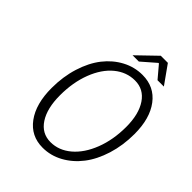

<svg xmlns="http://www.w3.org/2000/svg" viewBox="-233 -941 1075 1075"><g transform="rotate(45 304.0 -404.0)"><path d="M288.1 -710 401.9 -819.8H458L536.1 -710H485.8L424.8 -782.2H420.9L337.9 -710ZM297.9 12.2Q205.1 12.2 151.1 -61.3Q97.2 -134.8 97.2 -259.8Q97.2 -350.1 121.6 -427.7Q146 -505.4 187.7 -558.6Q229.5 -611.8 285.9 -641.8Q342.3 -671.9 405.8 -671.9Q499.5 -671.9 553.7 -600.3Q607.9 -528.8 607.9 -405.8Q607.9 -315.9 583.5 -237.5Q559.1 -159.2 517.1 -104.7Q475.1 -50.3 418.2 -19Q361.3 12.2 297.9 12.2ZM307.1 -41Q373 -41 428 -87.6Q482.9 -134.3 514.9 -217Q546.9 -299.8 546.9 -400.9Q546.9 -502 507.1 -561Q467.3 -620.1 397.9 -620.1Q331.1 -620.1 276.6 -575.2Q222.2 -530.3 190.7 -448.5Q159.2 -366.7 159.2 -264.2Q159.2 -161.1 198.5 -101.1Q237.8 -41 307.1 -41Z"/></g></svg>

Font: Office Code Pro Light Italic
Style: Regular
Weight: 300
Italic angle: -9°
Designer: Nathan Rutzky & Paul D. Hunt
Foundry: Adobe Systems Incorporated
Version: Version 1.004;PS 001.004;hotconv 1.0.70;makeotf.lib2.5.58329